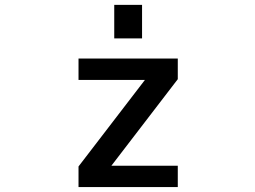

<svg xmlns="http://www.w3.org/2000/svg" viewBox="-20 -761 1040 782"><path d="M445.3 -604.5V-741.2H558.6V-604.5ZM299.8 -522.5H704.1V-438.5L433.6 -85.9H704.1V1H299.8V-83L570.3 -435.5H299.8Z"/></svg>

Font: GenEi Gothic M SemiBold
Style: Regular
Weight: 500
Designer: o_tamon (Modified); [Source Han Sans]
Ryoko NISHIZUKA  (kana & ideographs); Paul D. Hunt (Latin, Greek & Cyrillic); Wenl
Version: Version 1.1a;Original Version 1.004